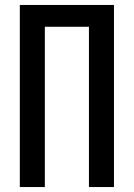

<svg xmlns="http://www.w3.org/2000/svg" viewBox="-20 -755 540 775"><path d="M60 0V-735H440V0H339V-647H161V0Z"/></svg>

Font: Iosevka Curly Semibold
Style: Regular
Weight: 600
Monospace: yes
Designer: Belleve Invis
Foundry: Belleve Invis
Version: Version 22.1.2; ttfautohint (v1.8.4)